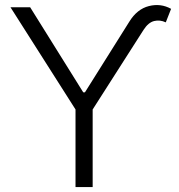

<svg xmlns="http://www.w3.org/2000/svg" viewBox="-20 -757 723 777"><path d="M22.5 -727.5H102.1L316.9 -383.3H323.7L503.4 -669.4Q534.7 -720.2 582.5 -732.4Q630.4 -744.6 672.4 -721.2L650.9 -666.5Q627.4 -677.7 603.8 -671.9Q580.1 -666 561 -636.2L355 -314V0H285.6V-314Z"/></svg>

Font: Inter Light
Style: Regular
Weight: 300
Designer: Rasmus Andersson
Foundry: rsms
Version: Version 4.000;git-a52131595